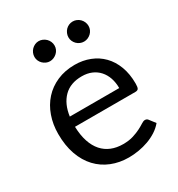

<svg xmlns="http://www.w3.org/2000/svg" viewBox="-169 -814 866 932"><g transform="rotate(-30 264.0 -348.0)"><path d="M409.5 -308.5Q409.5 -339.5 400.8 -365.2Q392 -391 375.2 -409.8Q358.5 -428.5 334.5 -438.8Q310.5 -449 280 -449Q216 -449 178.8 -411.8Q141.5 -374.5 132.5 -308.5ZM481.5 -71Q465 -51 442 -36.2Q419 -21.5 392.8 -12Q366.5 -2.5 338.5 2.2Q310.5 7 283 7Q230.5 7 186.2 -10.8Q142 -28.5 109.8 -62.8Q77.5 -97 59.5 -147.5Q41.5 -198 41.5 -263.5Q41.5 -316.5 57.8 -362.5Q74 -408.5 104.5 -442.2Q135 -476 179 -495.2Q223 -514.5 278 -514.5Q323.5 -514.5 362.2 -499.2Q401 -484 429.2 -455.2Q457.5 -426.5 473.5 -384.2Q489.5 -342 489.5 -288Q489.5 -267 485 -260Q480.5 -253 468 -253H129.5Q131 -205 142.8 -169.5Q154.5 -134 175.5 -110.2Q196.5 -86.5 225.5 -74.8Q254.5 -63 290.5 -63Q324 -63 348.2 -70.8Q372.5 -78.5 390 -87.5Q407.5 -96.5 419.2 -104.2Q431 -112 439.5 -112Q450.5 -112 456.5 -103.5ZM241 -644.5Q241 -633 236.5 -623Q232 -613 224 -605.5Q216 -598 205.8 -593.5Q195.5 -589 184 -589Q173 -589 163 -593.5Q153 -598 145.2 -605.5Q137.5 -613 133 -623Q128.5 -633 128.5 -644.5Q128.5 -656 133 -666.5Q137.5 -677 145.2 -684.8Q153 -692.5 163 -697Q173 -701.5 184 -701.5Q195.5 -701.5 205.8 -697Q216 -692.5 224 -684.8Q232 -677 236.5 -666.5Q241 -656 241 -644.5ZM431.5 -644.5Q431.5 -633 427 -623Q422.5 -613 414.8 -605.5Q407 -598 396.8 -593.5Q386.5 -589 375 -589Q363.5 -589 353.2 -593.5Q343 -598 335.5 -605.5Q328 -613 323.5 -623Q319 -633 319 -644.5Q319 -656 323.5 -666.5Q328 -677 335.5 -684.8Q343 -692.5 353.2 -697Q363.5 -701.5 375 -701.5Q386.5 -701.5 396.8 -697Q407 -692.5 414.8 -684.8Q422.5 -677 427 -666.5Q431.5 -656 431.5 -644.5Z"/></g></svg>

Font: Lato 2
Style: Regular
Weight: 400
Designer: Lukasz Dziedzic with Adam Twardoch and Botio Nikoltchev
Foundry: tyPoland Lukasz Dziedzic
Version: Version 2.015; 2015-08-06; http://www.latofonts.com/